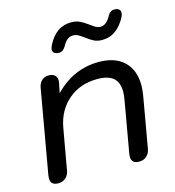

<svg xmlns="http://www.w3.org/2000/svg" viewBox="-109 -815 838 917"><g transform="rotate(-15 310.0 -356.5)"><path d="M29 -24Q29 -32 30 -37L103 -453Q107 -475 120.5 -487.5Q134 -500 156 -500Q174 -500 184.5 -490.5Q195 -481 195 -464Q195 -457 194 -453L184 -404Q277 -500 402 -500Q483 -500 527 -457.5Q571 -415 571 -339Q571 -318 566 -288L522 -37Q518 -16 503.5 -3Q489 10 467 10Q429 10 429 -24Q429 -32 430 -37L474 -288Q479 -315 479 -333Q479 -378 454 -400.5Q429 -423 374 -423Q290 -423 231.5 -373.5Q173 -324 158 -240L122 -37Q118 -16 103.5 -3Q89 10 67 10Q29 10 29 -24ZM201 -613Q201 -623 208 -637Q249 -717 323 -717Q348 -717 366 -708.5Q384 -700 407 -683Q423 -671 433 -665.5Q443 -660 454 -660Q470 -660 482 -669.5Q494 -679 505 -698Q518 -723 539 -723Q554 -723 561.5 -716.5Q569 -710 569 -700Q569 -690 563 -678Q543 -640 514 -618.5Q485 -597 447 -597Q424 -597 407.5 -605Q391 -613 370 -629Q351 -643 340.5 -648.5Q330 -654 315 -654Q286 -654 266 -616Q252 -591 231 -591Q228 -591 218 -593Q201 -598 201 -613Z"/></g></svg>

Font: Kodchasan Medium
Style: Italic
Weight: 500
Italic angle: -10°
Version: Version 1.000; ttfautohint (v1.6)